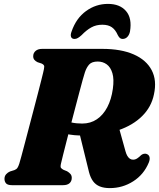

<svg xmlns="http://www.w3.org/2000/svg" viewBox="-20 -951 816 986"><path d="M245.5 -291.5 300 -341.5Q322 -327.5 347 -322Q372 -316.5 402 -316.5Q445 -316.5 477.5 -338.5Q510 -360.5 531 -400.5Q552 -440.5 559.5 -494.5Q566.5 -544.5 557.2 -575.2Q548 -606 528 -620.5Q508 -635 482 -635Q452 -635 438.2 -620Q424.5 -605 416 -579.5Q412 -567.5 404.2 -539.5Q396.5 -511.5 386.5 -473.5Q376.5 -435.5 365 -392Q353.5 -348.5 342.2 -305Q331 -261.5 321 -222.8Q311 -184 303.8 -155Q296.5 -126 293.5 -112.5Q289 -94 293.2 -88.8Q297.5 -83.5 306 -79L324.5 -71.5Q335.5 -65 342 -57.2Q348.5 -49.5 348.5 -37.5Q348.5 -20.5 337.2 -10.2Q326 0 303 0H42.5Q19.5 0 11.2 -9.2Q3 -18.5 3 -32.5Q3 -47 11.8 -56.5Q20.5 -66 31.5 -70.5L54 -77.5Q64.5 -81.5 69.5 -89Q74.5 -96.5 79 -110.5Q82 -120 89.5 -147.5Q97 -175 107.2 -214Q117.5 -253 129.2 -297.8Q141 -342.5 152.8 -387.5Q164.5 -432.5 174.8 -471.8Q185 -511 192 -539Q199 -567 201.5 -577.5Q207 -599.5 207.2 -609Q207.5 -618.5 193 -625L173 -631.5Q162.5 -636.5 156.5 -643.8Q150.5 -651 150.5 -662Q150.5 -679 162.8 -689.5Q175 -700 196.5 -700H505.5Q602 -700 666.8 -671.5Q731.5 -643 759 -590.5Q786.5 -538 770.5 -466Q757.5 -402 710.2 -355Q663 -308 588 -282.2Q513 -256.5 417 -255Q357 -254 317.5 -264.2Q278 -274.5 245.5 -291.5ZM388.5 -265 589.5 -300 624.5 -174Q628 -161 633.5 -151.2Q639 -141.5 646.5 -136.2Q654 -131 663.5 -131Q674.5 -131 684.5 -137.5Q694.5 -144 705.5 -155Q710.5 -159 718.2 -161Q726 -163 732.5 -160.5Q744.5 -156.5 747.8 -144.8Q751 -133 744 -116Q718.5 -54.5 664 -19.8Q609.5 15 544 15Q514 15 492.8 6.5Q471.5 -2 458 -20.2Q444.5 -38.5 437 -67.5ZM505.5 -824Q473.5 -824 448.8 -810.2Q424 -796.5 399 -770.5Q388.5 -761 380 -756Q371.5 -751 363 -751Q349 -751 345 -761.5Q341 -772 347.5 -789Q371 -857.5 421.8 -894.2Q472.5 -931 534.5 -931Q595.5 -931 627.2 -894.2Q659 -857.5 647.5 -789Q644 -772 634 -761.5Q624 -751 609.5 -751Q601 -751 595.5 -756Q590 -761 585 -770.5Q573 -798 554.5 -811Q536 -824 505.5 -824Z"/></svg>

Font: Fraunces
Style: Italic
Weight: 900
Italic angle: -16°
Version: Version 1.000;[0bf87f6ff]